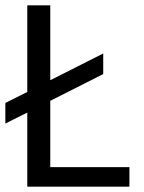

<svg xmlns="http://www.w3.org/2000/svg" viewBox="-20 -714 540 718"><path d="M464 -89V-16H82V-293L0 -252V-329L82 -370V-694H168V-414L366 -514V-437L168 -337V-89Z"/></svg>

Font: D2Coding ligature
Style: Regular
Weight: 400
Monospace: yes
Designer: Yong-Rak Park; Jeong-Hwan Yoon; Sang-Min Lee;
Foundry: NHN Corporation
Version: Version 1.3.2; Build 20180524